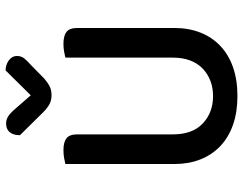

<svg xmlns="http://www.w3.org/2000/svg" viewBox="-112 -751 877 693"><g transform="rotate(-90 326.5 -404.5)"><path d="M572 -213Q572 -162 555.5 -120Q539 -78 507.5 -48Q476 -18 430.5 -2Q385 14 326 14Q268 14 222.5 -2Q177 -18 145.5 -48Q114 -78 97.5 -120Q81 -162 81 -213V-607Q88 -609 102 -611.5Q116 -614 131 -614Q160 -614 174 -603Q188 -592 188 -564V-219Q188 -148 227.5 -111Q267 -74 326 -74Q356 -74 381 -83.5Q406 -93 425 -111Q444 -129 454.5 -156Q465 -183 465 -219V-607Q472 -609 486 -611.5Q500 -614 515 -614Q544 -614 558 -603Q572 -592 572 -564ZM419 -823Q441 -822 456 -810.5Q471 -799 471 -782Q471 -767 463 -756.5Q455 -746 439 -732L388 -682Q371 -668 358.5 -662.5Q346 -657 329 -657Q310 -657 296 -665Q282 -673 268 -687L185 -771Q185 -795 196 -808Q207 -821 227 -821Q241 -821 253 -813.5Q265 -806 282 -786L329 -732Z"/></g></svg>

Font: Baloo Da 2 Medium
Style: Regular
Weight: 500
Designer: Noopur Datye, Sulekha Rajkumar and Ek Type
Foundry: Ek Type
Version: Version 1.640;hotconv 1.0.111;makeotfexe 2.5.65597; ttfautoh